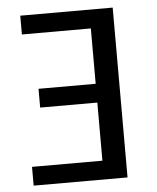

<svg xmlns="http://www.w3.org/2000/svg" viewBox="-51 -733 636 776"><g transform="rotate(-5 267.5 -344.5)"><path d="M60.1 -689H435.1V0H54.2V-76.2H339.8V-312H107.9V-388.2H339.8V-612.8H60.1Z"/></g></svg>

Font: FiraGO
Style: Regular
Weight: 400
Designer: bBox Type
Foundry: bBox Type GmbH
Version: Version 1.001;PS 001.001;hotconv 1.0.88;makeotf.lib2.5.64775